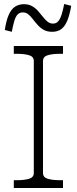

<svg xmlns="http://www.w3.org/2000/svg" viewBox="-20 -940 384 960"><path d="M149 -75V-635Q149 -657 125 -664Q101 -671 64 -671H49V-710H295V-671H280Q243 -671 219 -664Q195 -657 195 -635V-75Q195 -53 219 -46Q243 -39 280 -39H295V0H49V-39H64Q101 -39 125 -46Q149 -53 149 -75ZM241 -781Q216 -781 199 -790.5Q182 -800 168.5 -815Q155 -830 144 -844.5Q133 -859 121.5 -868.5Q110 -878 94 -878Q78 -878 68 -867.5Q58 -857 51.5 -835Q45 -813 39 -781L4 -790Q11 -837 23.5 -865.5Q36 -894 55 -906.5Q74 -919 100 -919Q123 -919 140 -909.5Q157 -900 170 -885.5Q183 -871 194.5 -856Q206 -841 218 -831.5Q230 -822 245 -822Q261 -822 271 -833.5Q281 -845 288 -867Q295 -889 301 -920L336 -911Q328 -863 315.5 -834.5Q303 -806 285 -793.5Q267 -781 241 -781Z"/></svg>

Font: Roboto Serif Thin
Style: Regular
Weight: 250
Designer: Greg Gazdowicz
Foundry: Commercial Type
Version: Version 1.004